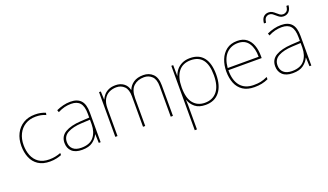

<svg xmlns="http://www.w3.org/2000/svg" viewBox="-83 -1306 3635 2129"><g transform="rotate(-20 1734.5 -242.0)"><path d="M302 10Q218 10 164 -25.5Q110 -61 84.5 -122.5Q59 -184 59 -261Q59 -342 90.5 -404.5Q122 -467 180 -502.5Q238 -538 319 -538Q355 -538 384.5 -532Q414 -526 442 -514L437 -489Q407 -503 377.5 -508Q348 -513 319 -513Q247 -513 195 -481Q143 -449 114.5 -392Q86 -335 86 -261Q86 -193 108.5 -137Q131 -81 178.5 -48Q226 -15 302 -15Q338 -15 373.5 -22Q409 -29 438 -41V-16Q413 -6 378 2Q343 10 302 10Z M736 -537Q818 -537 859 -492.5Q900 -448 900 -350V0H878L874 -103H872Q851 -57 806 -23.5Q761 10 680 10Q601 10 560.5 -28Q520 -66 520 -129Q520 -208 586.5 -247.5Q653 -287 771 -294L874 -300V-343Q874 -433 840 -472.5Q806 -512 736 -512Q696 -512 658.5 -503Q621 -494 578 -472L569 -498Q609 -516 650.5 -526.5Q692 -537 736 -537ZM773 -270Q671 -265 609.5 -232Q548 -199 548 -129Q548 -76 582 -45.5Q616 -15 680 -15Q780 -15 826.5 -72Q873 -129 874 -220V-275Z M1597 -538Q1665 -538 1709 -495Q1753 -452 1753 -361V0H1727V-360Q1727 -440 1689.5 -476.5Q1652 -513 1597 -513Q1522 -513 1474 -469.5Q1426 -426 1426 -325V0H1400V-360Q1400 -440 1362.5 -476.5Q1325 -513 1270 -513Q1224 -513 1185 -494Q1146 -475 1122.5 -433.5Q1099 -392 1099 -325V0H1073V-528H1094L1098 -432H1100Q1111 -457 1131 -481Q1151 -505 1185 -521.5Q1219 -538 1270 -538Q1325 -538 1364 -510Q1403 -482 1416 -429H1418Q1437 -478 1481.5 -508Q1526 -538 1597 -538Z M2148 -538Q2253 -538 2307 -469.5Q2361 -401 2361 -269Q2361 -136 2302.5 -63Q2244 10 2138 10Q2059 10 2014 -27Q1969 -64 1952 -116H1950Q1952 -82 1952 -49.5Q1952 -17 1952 15V232H1926V-528H1948L1950 -402H1952Q1963 -437 1988 -468Q2013 -499 2053 -518.5Q2093 -538 2148 -538ZM2148 -513Q2052 -513 2002 -447.5Q1952 -382 1952 -265V-262Q1952 -135 2002.5 -75Q2053 -15 2138 -15Q2230 -15 2282 -79Q2334 -143 2334 -269Q2334 -393 2287 -453Q2240 -513 2148 -513Z M2705 -538Q2773 -538 2815 -505Q2857 -472 2877 -416.5Q2897 -361 2897 -291V-266H2504Q2503 -145 2557 -80Q2611 -15 2714 -15Q2762 -15 2796.5 -22Q2831 -29 2877 -50V-23Q2839 -6 2800.5 2Q2762 10 2714 10Q2631 10 2578.5 -25Q2526 -60 2501.5 -121Q2477 -182 2477 -259Q2477 -334 2502 -397.5Q2527 -461 2577.5 -499.5Q2628 -538 2705 -538ZM2705 -513Q2621 -513 2567.5 -456.5Q2514 -400 2505 -291H2870Q2871 -390 2830 -451.5Q2789 -513 2705 -513Z M3222 -537Q3304 -537 3345 -492.5Q3386 -448 3386 -350V0H3364L3360 -103H3358Q3337 -57 3292 -23.5Q3247 10 3166 10Q3087 10 3046.5 -28Q3006 -66 3006 -129Q3006 -208 3072.5 -247.5Q3139 -287 3257 -294L3360 -300V-343Q3360 -433 3326 -472.5Q3292 -512 3222 -512Q3182 -512 3144.5 -503Q3107 -494 3064 -472L3055 -498Q3095 -516 3136.5 -526.5Q3178 -537 3222 -537ZM3259 -270Q3157 -265 3095.5 -232Q3034 -199 3034 -129Q3034 -76 3068 -45.5Q3102 -15 3166 -15Q3266 -15 3312.5 -72Q3359 -129 3360 -220V-275ZM3052 -618Q3056 -668 3079.5 -692Q3103 -716 3141 -716Q3166 -716 3184.5 -704.5Q3203 -693 3218.5 -678.5Q3234 -664 3250.5 -652.5Q3267 -641 3287 -641Q3309 -641 3328.5 -655.5Q3348 -670 3352 -716H3377Q3373 -667 3348.5 -642Q3324 -617 3286 -617Q3261 -617 3242.5 -628.5Q3224 -640 3208.5 -654.5Q3193 -669 3177 -680.5Q3161 -692 3139 -692Q3119 -692 3100.5 -677.5Q3082 -663 3077 -618Z"/></g></svg>

Font: Noto Sans Oriya Thin
Style: Regular
Weight: 100
Designer: Amélie Bonet and Sol Matas
Foundry: Google LLC
Version: Version 2.006; ttfautohint (v1.8.4.7-5d5b)